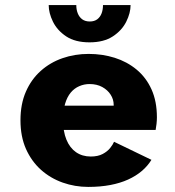

<svg xmlns="http://www.w3.org/2000/svg" viewBox="-20 -724 690 755"><path d="M327 11Q274.5 11 226.5 -6Q178.5 -23 141.2 -56.2Q104 -89.5 82.2 -138.2Q60.5 -187 60.5 -251Q60.5 -315 81.8 -363.5Q103 -412 140.2 -445.2Q177.5 -478.5 225.8 -495.2Q274 -512 328.5 -512Q382.5 -512 431 -496.8Q479.5 -481.5 517 -450.5Q554.5 -419.5 575.8 -372.5Q597 -325.5 597 -262.5Q597 -250.5 595.5 -236.8Q594 -223 592 -213H193.5V-308.5H427Q427 -309.5 427 -310Q427 -310.5 427 -312Q427 -333 415.2 -351.5Q403.5 -370 382.2 -381.8Q361 -393.5 332 -393.5Q311 -393.5 291.8 -385.2Q272.5 -377 258.2 -360Q244 -343 236 -316.2Q228 -289.5 228 -252.5Q228 -207 241.2 -174.8Q254.5 -142.5 279 -125.5Q303.5 -108.5 337 -108.5Q365 -108.5 383.8 -118.5Q402.5 -128.5 413.2 -142Q424 -155.5 428.5 -166.5L575.5 -95.5Q560.5 -71 537.5 -51.5Q514.5 -32 483.8 -18Q453 -4 413.8 3.5Q374.5 11 327 11ZM332 -557.5Q275.5 -557.5 240.2 -581Q205 -604.5 188.2 -638.8Q171.5 -673 171.5 -704H280Q280 -686 285.8 -671.5Q291.5 -657 303.2 -648.2Q315 -639.5 333 -639.5Q351 -639.5 362.5 -648.2Q374 -657 379.5 -671.5Q385 -686 385 -704H493.5Q493.5 -673 476.5 -638.8Q459.5 -604.5 423.8 -581Q388 -557.5 332 -557.5Z"/></svg>

Font: Trispace Thin
Style: Bold
Weight: 700
Version: Version 1.210